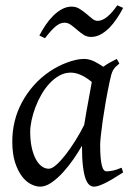

<svg xmlns="http://www.w3.org/2000/svg" viewBox="-20 -677 490 717"><path d="M294.4 -210.4Q297.9 -232.4 302 -256.1Q306.2 -279.8 310.3 -301.8Q314.5 -323.7 317.6 -342Q320.8 -360.4 322.8 -371.1Q315.4 -377 306.6 -383.1Q297.9 -389.2 287.8 -394.3Q277.8 -399.4 266.8 -402.6Q255.9 -405.8 244.1 -405.8Q221.7 -405.8 201.9 -394.8Q182.1 -383.8 165.3 -365.7Q148.4 -347.7 135 -324.5Q121.6 -301.3 112.3 -276.6Q103 -252 97.9 -228Q92.8 -204.1 92.8 -185.1Q92.8 -153.3 98.1 -127.9Q103.5 -102.5 112.8 -84.5Q122.1 -66.4 134.8 -56.6Q147.5 -46.9 162.1 -46.9Q173.8 -46.9 190.7 -61.8Q207.5 -76.7 225.8 -100.3Q244.1 -124 262.2 -153.1Q280.3 -182.1 294.4 -210.4ZM439.9 -33.2Q397.5 -5.4 371.3 7.3Q345.2 20 331.1 20Q322.3 20 314.2 13.9Q306.2 7.8 299.8 -9Q293.5 -25.9 289.8 -55.7Q286.1 -85.4 286.1 -132.8Q273.4 -110.4 255.1 -83.7Q236.8 -57.1 215.8 -33.9Q194.8 -10.7 172.6 4.6Q150.4 20 129.9 20Q113.8 20 95.5 10.7Q77.1 1.5 61.8 -18.8Q46.4 -39.1 36.1 -71Q25.9 -103 25.9 -148.9Q25.9 -187.5 34.9 -224.4Q43.9 -261.2 62 -294.9Q80.1 -328.6 106.2 -358.2Q132.3 -387.7 167 -411.1Q180.2 -419.9 196 -428.2Q211.9 -436.5 228.8 -442.9Q245.6 -449.2 262.2 -453.1Q278.8 -457 293.9 -457Q304.2 -457 314 -454.3Q323.7 -451.7 332.8 -447.3Q341.8 -442.9 350.1 -437.7Q358.4 -432.6 365.7 -427.7Q377 -436 389.6 -443.1Q402.3 -450.2 416 -457L425.8 -439.9Q417.5 -433.1 412.1 -427.7Q406.7 -422.4 402.6 -415.3Q398.4 -408.2 395.5 -397.9Q392.6 -387.7 389.2 -371.1Q381.8 -335.9 375.2 -299.1Q368.7 -262.2 364 -229.5Q359.4 -196.8 356.7 -171.9Q354 -147 354 -136.2Q354 -108.4 355.7 -89.4Q357.4 -70.3 360.4 -58.8Q363.3 -47.4 367.7 -42.2Q372.1 -37.1 377.9 -37.1Q387.7 -37.1 401.1 -39.8Q414.6 -42.5 434.1 -50.8ZM439.9 -647.5Q429.7 -627.9 416.7 -608.4Q403.8 -588.9 388.7 -573.5Q373.5 -558.1 356.2 -548.6Q338.9 -539.1 319.8 -539.1Q304.2 -539.1 291.7 -547.4Q279.3 -555.7 267.8 -565.7Q256.3 -575.7 244.9 -584Q233.4 -592.3 220.7 -592.3Q203.6 -592.3 186 -576.9Q168.5 -561.5 147.9 -534.2L127 -544.4Q137.2 -564 150.1 -583.3Q163.1 -602.5 178.5 -617.9Q193.8 -633.3 211.4 -642.8Q229 -652.3 247.6 -652.3Q263.7 -652.3 277.1 -644Q290.5 -635.7 302.2 -625.7Q314 -615.7 324.2 -607.4Q334.5 -599.1 344.7 -599.1Q361.8 -599.1 380.6 -614.5Q399.4 -629.9 418 -657.2Z"/></svg>

Font: Gentium Plus Viet
Style: Italic
Weight: 400
Italic angle: -8°
Designer: J. Victor Gaultney, Annie Olsen, Iska Routamaa, Becca Hirsbrunner
Foundry: SIL International
Version: Version 5.000